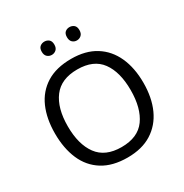

<svg xmlns="http://www.w3.org/2000/svg" viewBox="-205 -1069 1190 1240"><g transform="rotate(-30 390.5 -449.0)"><path d="M720 -358Q720 -247 682.5 -164.5Q645 -82 572 -36Q499 10 391 10Q280 10 206.5 -36Q133 -82 97 -165Q61 -248 61 -359Q61 -469 97 -551Q133 -633 206.5 -679Q280 -725 392 -725Q499 -725 572 -679.5Q645 -634 682.5 -551.5Q720 -469 720 -358ZM156 -358Q156 -223 213 -145.5Q270 -68 391 -68Q513 -68 569 -145.5Q625 -223 625 -358Q625 -493 569 -569.5Q513 -646 392 -646Q271 -646 213.5 -569.5Q156 -493 156 -358ZM251 -859Q251 -885 265 -896.5Q279 -908 298 -908Q317 -908 331 -896.5Q345 -885 345 -859Q345 -834 331 -821.5Q317 -809 298 -809Q279 -809 265 -821.5Q251 -834 251 -859ZM439 -859Q439 -885 452.5 -896.5Q466 -908 485 -908Q504 -908 518 -896.5Q532 -885 532 -859Q532 -834 518 -821.5Q504 -809 485 -809Q466 -809 452.5 -821.5Q439 -834 439 -859Z"/></g></svg>

Font: Noto Kufi Arabic
Style: Regular
Weight: 400
Designer: Monotype Design Team, David Williams, Khaled Hosny
Foundry: Google LLC
Version: Version 2.109; ttfautohint (v1.8.4.7-5d5b)